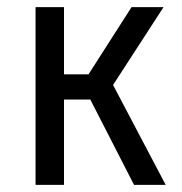

<svg xmlns="http://www.w3.org/2000/svg" viewBox="-20 -520 512 540"><path d="M80 0H160V-240H234L357 0H446L298 -281L440 -500H350L229 -311H160V-500H80Z"/></svg>

Font: Finlandica
Style: Regular
Weight: 400
Designer: Niklas Ekholm, Juho Hiilivirta, Jaakko Suomalainen
Foundry: Helsinki Type Studio
Version: Version 2.000;Glyphs 3.2 (3202)